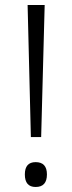

<svg xmlns="http://www.w3.org/2000/svg" viewBox="-20 -734 286 765"><path d="M144 -188H103L90 -714H158ZM79 -39Q79 -88 122 -88Q167 -88 167 -39Q167 11 122 11Q79 11 79 -39Z"/></svg>

Font: Noto Sans Lao UI Light
Style: Regular
Weight: 300
Designer: Monotype Design Team
Foundry: Monotype Imaging Inc.
Version: Version 2.000; ttfautohint (v1.8.4.7-5d5b)